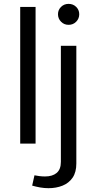

<svg xmlns="http://www.w3.org/2000/svg" viewBox="-20 -742 503 992"><path d="M146.2 217Q165.8 222.6 187.3 226.5Q208.9 230.3 230.5 230.3Q270.4 230.3 303.1 217.2Q335.8 204.1 355.1 176.1Q374.4 148 374.4 102.7V-505.4H294.5V94.4Q294.5 133.1 272.8 151.4Q251.1 169.7 212.7 169.7Q198.1 169.7 183.1 167.8Q168 166 158.1 163.7ZM279.6 -668.4Q279.6 -645.9 295.4 -629.8Q311.1 -613.7 334.4 -613.7Q357.8 -613.7 373.6 -629.8Q389.4 -645.9 389.4 -668.4Q389.4 -690.9 373.6 -706.4Q357.8 -722 334.4 -722Q311.1 -722 295.4 -706.4Q279.6 -690.9 279.6 -668.4ZM163.8 0V-706.1H84.4V0Z"/></svg>

Font: Estedad VF
Style: Regular
Weight: 100
Designer: Amin Abedi
Version: Version 7.3